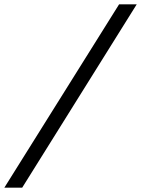

<svg xmlns="http://www.w3.org/2000/svg" viewBox="-45 -732 648 882"><path d="M-25 130 502 -712H583L57 130Z"/></svg>

Font: Overpass
Style: Italic
Weight: 400
Italic angle: -10°
Designer: Delve Withrington, Dave Bailey, Thomas Jockin
Foundry: Delve Fonts LLC
Version: Version 4.000